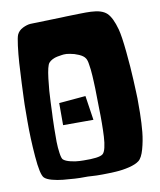

<svg xmlns="http://www.w3.org/2000/svg" viewBox="-80 -759 691 828"><g transform="rotate(-10 265.5 -345.0)"><path d="M171.4 -330.6 288.1 -340.8 304.2 -233.9H171.4ZM316.4 -80.1Q324.7 -86.4 329.6 -106.9Q334.5 -127.4 335.9 -154.5Q337.4 -181.6 337.6 -214.1Q337.9 -246.6 336.9 -276.9Q336.9 -284.7 336.4 -304.7Q335.9 -324.7 335.9 -335.2Q335.9 -345.7 335.4 -364.7Q335 -383.8 334.2 -395Q333.5 -406.2 332.8 -422.4Q332 -438.5 330.6 -448.7Q329.1 -459 327.6 -470Q326.2 -481 324 -488.3Q321.8 -495.6 318.8 -500Q311.5 -511.7 291.7 -520.3Q272 -528.8 255.9 -531.2L240.2 -533.7Q239.3 -533.2 233.9 -533.7Q228.5 -534.2 218.3 -532.7Q208 -531.2 197.8 -529.3Q187.5 -527.3 176.8 -522Q166 -516.6 160.2 -509.3Q150.4 -497.6 143.8 -443.1Q137.2 -388.7 135.7 -340.3L133.8 -292Q133.3 -284.7 132.8 -272.2Q132.3 -259.8 131.6 -227.1Q130.9 -194.3 131.3 -168.2Q131.8 -142.1 135.3 -118.2Q138.7 -94.2 144.5 -88.9Q154.3 -80.1 176 -75Q197.8 -69.8 214.8 -69.3L231.4 -68.8Q300.3 -67.4 316.4 -80.1ZM506.3 -319.3Q506.8 -309.1 507.3 -291.7Q507.8 -274.4 507.1 -228.5Q506.3 -182.6 502.7 -145.3Q499 -107.9 489 -72Q479 -36.1 463.9 -24.4Q448.7 -12.7 419.7 -5.6Q390.6 1.5 360.4 3.2Q330.1 4.9 302 5.1Q273.9 5.4 255.9 3.9L238.3 2.9Q236.3 2.4 221.7 2.9Q207 3.4 181.4 2Q155.8 0.5 130.6 -2Q105.5 -4.4 82.5 -10.7Q59.6 -17.1 50.3 -26.4Q35.6 -41 29.1 -122.1Q22.5 -203.1 22.9 -276.9L23.4 -350.6Q23.9 -361.3 24.4 -379.4Q24.9 -397.5 27.1 -444.8Q29.3 -492.2 31.7 -530.5Q34.2 -568.8 38.8 -605.2Q43.5 -641.6 48.3 -652.3Q56.2 -669.4 74.7 -678.5Q93.3 -687.5 107.9 -688.5L122.6 -689L242.7 -692.4Q252.4 -692.9 266.6 -693.4Q280.8 -693.8 319.6 -694.8Q358.4 -695.8 374.5 -694.8Q422.4 -692.9 443.6 -672.6Q464.8 -652.3 479.5 -598.6Q487.8 -567.4 494.6 -497.6Q501.5 -427.7 503.9 -373.5Z"/></g></svg>

Font: Some Time Later
Style: Regular
Weight: 400
Version: Version 003.300